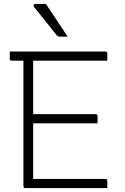

<svg xmlns="http://www.w3.org/2000/svg" viewBox="-20 -964 640 984"><path d="M111 0Q100 0 100 -11V-653H41Q30 -653 30 -664V-700H519Q530 -700 530 -689V-653H150V-379H469Q480 -379 480 -368V-332H150V-47H519Q530 -47 530 -36V0ZM215 -944Q246 -897 272 -859Q298 -821 327 -776H287Q276 -776 270 -784Q243 -819 226 -839.5Q209 -860 193.5 -879.5Q178 -899 154 -929Q150 -934 152.5 -939Q155 -944 161 -944Z"/></svg>

Font: Recursive Mn Lnr St Lt
Style: Regular
Weight: 300
Monospace: yes
Version: Version 1.079;hotconv 1.0.112;makeotfexe 2.5.65598; ttfautoh